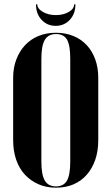

<svg xmlns="http://www.w3.org/2000/svg" viewBox="-20 -861 515 891"><path d="M41 -499Q41 -546 55.5 -584.5Q70 -623 96 -651Q122 -679 158.5 -694Q195 -709 240 -709Q284 -709 320.5 -694Q357 -679 382.5 -651.5Q408 -624 422 -585.5Q436 -547 436 -499V-210Q436 -160 422 -119.5Q408 -79 382.5 -50Q357 -21 321 -5.5Q285 10 240 10Q195 10 158.5 -6Q122 -22 95.5 -50.5Q69 -79 55 -120Q41 -161 41 -210ZM172 -111Q172 -50 188 -23Q204 4 240 4Q275 4 290.5 -22.5Q306 -49 306 -111V-588Q306 -651 291 -677Q276 -703 240 -703Q204 -703 188 -676Q172 -649 172 -588ZM324 -841H330Q330 -797 304 -769Q278 -741 238 -741Q199 -741 173 -769Q147 -797 147 -841H153Q153 -821 178.5 -806Q204 -791 239 -791Q274 -791 299 -805.5Q324 -820 324 -841Z"/></svg>

Font: Moniqa Black Display
Style: Regular
Weight: 900
Designer: Rajesh Rajput
Foundry: Rajesh Rajput
Version: Version 1.000